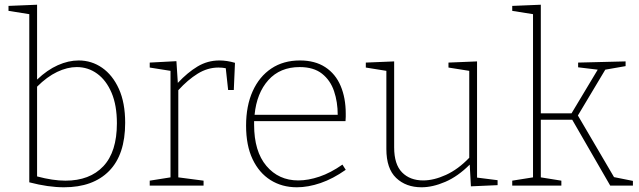

<svg xmlns="http://www.w3.org/2000/svg" viewBox="-20 -786 2705 813"><path d="M251 7Q184 7 104 -14V-726L16 -740V-761L137 -766V-449Q180 -490 225 -510Q270 -530 313 -530Q368 -530 412.5 -499Q457 -468 483.5 -409.5Q510 -351 510 -266Q510 -131 442 -62Q374 7 251 7ZM257 -21Q360 -21 417.5 -82Q475 -143 475 -264Q475 -340 452.5 -393Q430 -446 391.5 -474Q353 -502 305 -502Q265 -502 222 -481.5Q179 -461 137 -419V-39Q204 -21 257 -21Z M614 0V-21L702 -35V-486L614 -500V-521L727 -527L733 -435Q774 -479 816.5 -504.5Q859 -530 909 -530Q941 -530 975 -520L970 -405H946L936 -497Q923 -500 905 -500Q859 -500 817 -474Q775 -448 735 -404V-35L842 -21V0Z M1237 7Q1174 7 1125.5 -23.5Q1077 -54 1049.5 -112Q1022 -170 1022 -254Q1022 -338 1050 -400Q1078 -462 1129 -496Q1180 -530 1250 -530Q1314 -530 1357.5 -501.5Q1401 -473 1422.5 -422Q1444 -371 1444 -305Q1444 -299 1444 -291.5Q1444 -284 1443 -273H1056Q1056 -266 1056 -258Q1056 -145 1108 -83.5Q1160 -22 1243 -22Q1285 -22 1332.5 -38Q1380 -54 1430 -89L1444 -67Q1390 -29 1337.5 -11Q1285 7 1237 7ZM1249 -502Q1166 -502 1116.5 -447Q1067 -392 1058 -300H1410Q1410 -354 1394.5 -400Q1379 -446 1343.5 -474Q1308 -502 1249 -502Z M1765 7Q1699 7 1657.5 -32.5Q1616 -72 1616 -155V-486L1529 -500V-521L1649 -526V-162Q1649 -90 1682.5 -56Q1716 -22 1772 -22Q1817 -22 1868.5 -45.5Q1920 -69 1967 -118V-486L1879 -500V-521L2000 -526V-34L2087 -23V-2L1974 3L1969 -89Q1919 -39 1865.5 -16Q1812 7 1765 7Z M2149 0V-21L2237 -35V-726L2149 -740V-761L2270 -766V-306H2400L2511 -491L2428 -501V-521L2629 -526V-506L2543 -491L2427 -297L2580 -36L2660 -20V0H2564L2403 -279H2270V-35L2357 -21V0Z"/></svg>

Font: Bitter ExtraLight
Style: Regular
Weight: 200
Designer: Sol Matas, and Bitter project Authors
Foundry: Sol Matas
Version: Version 2.001